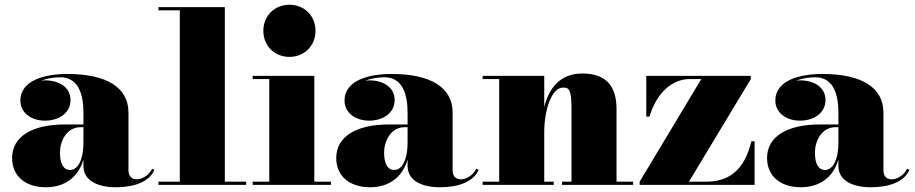

<svg xmlns="http://www.w3.org/2000/svg" viewBox="-20 -780 3862 810"><path d="M255 -255C113 -255 31 -202.5 31 -113.5C31 -37.5 87 10 173.5 10C252.5 10 310 -31.5 332 -107V-80C332 -21 387 10 469 10C547 10 610.5 -13.5 631.5 -63.5L622 -68C604 -33.5 573 -23.5 557.5 -23.5C532.5 -23.5 522 -40 522 -61.5V-304.5C522 -410.5 431.5 -468 264 -468C173 -468 66 -443 66 -356C66 -305 110 -271 170.5 -271C228 -271 277.5 -303 277.5 -358C277.5 -412 229 -441 170.5 -441C165 -441 159 -440.5 153.5 -440C181.5 -450 211.5 -454 234 -454C314 -454 332 -376.5 332 -304.5V-255ZM275.5 -63C246.5 -63 233 -91.5 233 -136.5C233 -181 258 -243.5 321 -243.5H332V-180.5C332 -99 305.5 -63 275.5 -63Z M648.5 -13.5V0H1018.5V-13.5H928.5V-750H648.5V-736.5H738.5V-13.5Z M1091 -650C1091 -587 1138 -540 1201 -540C1264 -540 1311 -587 1311 -650C1311 -713 1264 -760 1201 -760C1138 -760 1091 -713 1091 -650ZM1046 -13.5V0H1376V-13.5H1306V-460H1046V-446.5H1116V-13.5Z M1622.5 -255C1480.5 -255 1398.5 -202.5 1398.5 -113.5C1398.5 -37.5 1454.5 10 1541 10C1620 10 1677.5 -31.5 1699.5 -107V-80C1699.5 -21 1754.5 10 1836.5 10C1914.5 10 1978 -13.5 1999 -63.5L1989.5 -68C1971.5 -33.5 1940.5 -23.5 1925 -23.5C1900 -23.5 1889.5 -40 1889.5 -61.5V-304.5C1889.5 -410.5 1799 -468 1631.5 -468C1540.5 -468 1433.5 -443 1433.5 -356C1433.5 -305 1477.5 -271 1538 -271C1595.5 -271 1645 -303 1645 -358C1645 -412 1596.5 -441 1538 -441C1532.5 -441 1526.5 -440.5 1521 -440C1549 -450 1579 -454 1601.5 -454C1681.5 -454 1699.5 -376.5 1699.5 -304.5V-255ZM1643 -63C1614 -63 1600.5 -91.5 1600.5 -136.5C1600.5 -181 1625.5 -243.5 1688.5 -243.5H1699.5V-180.5C1699.5 -99 1673 -63 1643 -63Z M2016 -13.5V0H2316V-13.5H2276V-222.5C2276 -317.5 2307.5 -410.5 2355 -410.5C2383 -410.5 2391 -400 2391 -316V-13.5H2351V0H2651V-13.5H2581V-319.5C2581 -406.5 2546 -470 2436.5 -470C2339.5 -470 2295 -403.5 2276 -329V-460H2016V-446.5H2086V-13.5Z M2890 -446.5H2938.5L2678.5 -13.5V0H3163.5V-184H3150C3120 -60 3054 -13.5 2957.5 -13.5H2886.5L3147.5 -446.5V-460H2706.5V-288H2720C2750 -389 2816 -446.5 2890 -446.5Z M3440 -255C3298 -255 3216 -202.5 3216 -113.5C3216 -37.5 3272 10 3358.5 10C3437.5 10 3495 -31.5 3517 -107V-80C3517 -21 3572 10 3654 10C3732 10 3795.5 -13.5 3816.5 -63.5L3807 -68C3789 -33.5 3758 -23.5 3742.5 -23.5C3717.5 -23.5 3707 -40 3707 -61.5V-304.5C3707 -410.5 3616.5 -468 3449 -468C3358 -468 3251 -443 3251 -356C3251 -305 3295 -271 3355.5 -271C3413 -271 3462.5 -303 3462.5 -358C3462.5 -412 3414 -441 3355.5 -441C3350 -441 3344 -440.5 3338.5 -440C3366.5 -450 3396.5 -454 3419 -454C3499 -454 3517 -376.5 3517 -304.5V-255ZM3460.5 -63C3431.5 -63 3418 -91.5 3418 -136.5C3418 -181 3443 -243.5 3506 -243.5H3517V-180.5C3517 -99 3490.5 -63 3460.5 -63Z"/></svg>

Font: Bodoni* 16pt Fatface
Style: Regular
Weight: 900
Version: Version 2.3